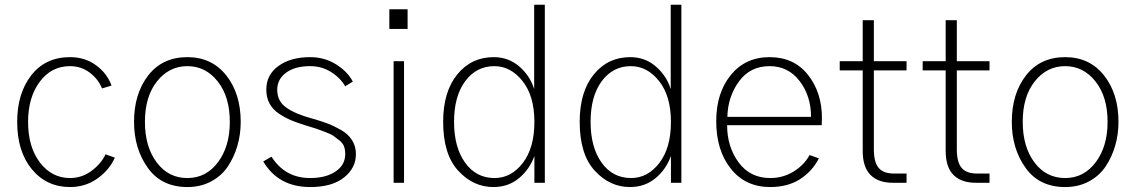

<svg xmlns="http://www.w3.org/2000/svg" viewBox="-20 -753 4678 791"><path d="M50.8 -251Q50.8 -368.2 108.9 -442.9Q167 -517.6 268.6 -517.6Q330.1 -517.6 376 -483.9Q421.9 -450.2 439.5 -400.4L400.4 -388.7Q383.8 -428.7 348.6 -454.6Q313.5 -480.5 268.6 -480.5Q191.4 -480.5 143.6 -416Q95.7 -351.6 95.7 -251Q95.7 -147.5 144.5 -83.5Q193.4 -19.5 268.6 -19.5Q316.4 -19.5 356 -48.3Q395.5 -77.1 415 -117.2L453.1 -103.5Q430.7 -52.7 381.3 -17.6Q332 17.6 268.6 17.6Q171.9 17.6 111.3 -55.7Q50.8 -128.9 50.8 -251Z M577.1 -251Q577.1 -148.4 625.5 -84Q673.8 -19.5 752 -19.5Q829.1 -19.5 877.9 -84.5Q926.8 -149.4 926.8 -251Q926.8 -354.5 877 -417.5Q827.1 -480.5 752 -480.5Q676.8 -480.5 627 -418Q577.1 -355.5 577.1 -251ZM532.2 -251Q532.2 -367.2 590.8 -442.4Q649.4 -517.6 752 -517.6Q852.5 -517.6 912.1 -442.4Q971.7 -367.2 971.7 -251Q971.7 -199.2 958 -152.3Q944.3 -105.5 918.5 -66.9Q892.6 -28.3 849.6 -5.4Q806.6 17.6 752 17.6Q645.5 17.6 588.9 -61.5Q532.2 -140.6 532.2 -251Z M1064.5 -87.9 1098.6 -107.4Q1154.3 -19.5 1257.8 -19.5Q1322.3 -19.5 1362.3 -46.4Q1402.3 -73.2 1402.3 -118.2Q1402.3 -135.7 1397.5 -149.4Q1392.6 -163.1 1377.9 -174.8Q1363.3 -186.5 1353.5 -193.4Q1343.8 -200.2 1317.9 -210Q1292 -219.7 1280.8 -223.6Q1269.5 -227.5 1236.3 -237.3Q1202.1 -248 1178.7 -257.8Q1155.3 -267.6 1129.4 -284.7Q1103.5 -301.8 1090.3 -326.7Q1077.1 -351.6 1077.1 -383.8Q1077.1 -445.3 1127.4 -481.4Q1177.7 -517.6 1257.8 -517.6Q1316.4 -517.6 1363.8 -488.3Q1411.1 -459 1433.6 -417L1402.3 -397.5Q1380.9 -433.6 1342.8 -457Q1304.7 -480.5 1257.8 -480.5Q1195.3 -480.5 1158.7 -453.6Q1122.1 -426.8 1122.1 -382.8Q1122.1 -335.9 1159.7 -309.6Q1197.3 -283.2 1262.7 -265.6Q1300.8 -254.9 1327.1 -245.1Q1353.5 -235.4 1383.8 -218.3Q1414.1 -201.2 1430.2 -175.8Q1446.3 -150.4 1446.3 -118.2Q1446.3 -60.5 1397 -21.5Q1347.7 17.6 1257.8 17.6Q1127 17.6 1064.5 -87.9Z M1584 -633.8V-714.8H1659.2V-633.8ZM1601.6 0V-501H1644.5V0Z M1805.7 -251Q1805.7 -375 1863.8 -446.3Q1921.9 -517.6 2013.7 -517.6Q2075.2 -517.6 2119.6 -479Q2164.1 -440.4 2180.7 -385.7V-733.4H2224.6V0H2181.6V-110.4Q2162.1 -55.7 2118.2 -19Q2074.2 17.6 2012.7 17.6Q1929.7 17.6 1867.7 -49.8Q1805.7 -117.2 1805.7 -251ZM1850.6 -251Q1850.6 -146.5 1896 -83Q1941.4 -19.5 2017.6 -19.5Q2085.9 -19.5 2133.8 -81.5Q2181.6 -143.6 2181.6 -251Q2181.6 -357.4 2132.8 -418.9Q2084 -480.5 2016.6 -480.5Q1942.4 -480.5 1896.5 -418.5Q1850.6 -356.4 1850.6 -251Z M2368.2 -251Q2368.2 -375 2426.3 -446.3Q2484.4 -517.6 2576.2 -517.6Q2637.7 -517.6 2682.1 -479Q2726.6 -440.4 2743.2 -385.7V-733.4H2787.1V0H2744.1V-110.4Q2724.6 -55.7 2680.7 -19Q2636.7 17.6 2575.2 17.6Q2492.2 17.6 2430.2 -49.8Q2368.2 -117.2 2368.2 -251ZM2413.1 -251Q2413.1 -146.5 2458.5 -83Q2503.9 -19.5 2580.1 -19.5Q2648.4 -19.5 2696.3 -81.5Q2744.1 -143.6 2744.1 -251Q2744.1 -357.4 2695.3 -418.9Q2646.5 -480.5 2579.1 -480.5Q2504.9 -480.5 2459 -418.5Q2413.1 -356.4 2413.1 -251Z M2930.7 -253.9Q2930.7 -370.1 2990.7 -443.8Q3050.8 -517.6 3150.4 -517.6Q3251 -517.6 3308.6 -444.8Q3366.2 -372.1 3366.2 -266.6Q3366.2 -260.7 3365.7 -252Q3365.2 -243.2 3365.2 -237.3H2975.6Q2975.6 -148.4 3022.9 -84Q3070.3 -19.5 3153.3 -19.5Q3206.1 -19.5 3249.5 -46.4Q3293 -73.2 3315.4 -114.3L3353.5 -100.6Q3327.1 -47.9 3276.4 -15.1Q3225.6 17.6 3153.3 17.6Q3050.8 17.6 2990.7 -58.1Q2930.7 -133.8 2930.7 -253.9ZM2976.6 -271.5H3321.3Q3321.3 -357.4 3274.4 -418.9Q3227.5 -480.5 3150.4 -480.5Q3070.3 -480.5 3024.4 -417.5Q2978.5 -354.5 2976.6 -271.5Z M3439.5 -462.9V-501H3534.2V-669.9H3580.1V-501H3714.8V-462.9H3580.1V-137.7Q3580.1 -84 3600.6 -60.5Q3621.1 -37.1 3667 -38.1H3714.8V0H3662.1Q3600.6 1 3567.4 -31.2Q3534.2 -63.5 3534.2 -130.9V-462.9Z M3781.2 -462.9V-501H3876V-669.9H3921.9V-501H4056.6V-462.9H3921.9V-137.7Q3921.9 -84 3942.4 -60.5Q3962.9 -37.1 4008.8 -38.1H4056.6V0H4003.9Q3942.4 1 3909.2 -31.2Q3876 -63.5 3876 -130.9V-462.9Z M4193.4 -251Q4193.4 -148.4 4241.7 -84Q4290 -19.5 4368.2 -19.5Q4445.3 -19.5 4494.1 -84.5Q4543 -149.4 4543 -251Q4543 -354.5 4493.2 -417.5Q4443.4 -480.5 4368.2 -480.5Q4293 -480.5 4243.2 -418Q4193.4 -355.5 4193.4 -251ZM4148.4 -251Q4148.4 -367.2 4207 -442.4Q4265.6 -517.6 4368.2 -517.6Q4468.8 -517.6 4528.3 -442.4Q4587.9 -367.2 4587.9 -251Q4587.9 -199.2 4574.2 -152.3Q4560.5 -105.5 4534.7 -66.9Q4508.8 -28.3 4465.8 -5.4Q4422.9 17.6 4368.2 17.6Q4261.7 17.6 4205.1 -61.5Q4148.4 -140.6 4148.4 -251Z"/></svg>

Font: Gothic A1 ExtraLight
Style: Regular
Weight: 275
Designer: HanYang I&C Co.,Ltd.
Foundry: HanYang I&C Co.,Ltd.
Version: Version 2.50